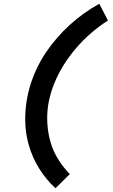

<svg xmlns="http://www.w3.org/2000/svg" viewBox="-20 -812 600 1021"><path d="M275 189Q226 144 189.5 86Q153 28 133.5 -39Q114 -106 114 -176Q114 -274 143 -365Q172 -456 225.5 -535Q279 -614 351 -679.5Q423 -745 508 -792L554 -703Q456 -640 383 -554Q310 -468 270.5 -373Q231 -278 231 -185Q231 -101 258 -28.5Q285 44 351 114Z"/></svg>

Font: Ubuntu Sans Mono SemiBold
Style: Italic
Weight: 600
Italic angle: -13.5°
Monospace: yes
Designer: Dalton Maag Ltd
Foundry: Dalton Maag Ltd
Version: Version 1.006